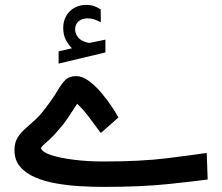

<svg xmlns="http://www.w3.org/2000/svg" viewBox="-20 -751 892 771"><path d="M269 -557.1Q253.4 -572.8 243.7 -592.3Q233.9 -611.8 233.9 -638.2Q233.9 -657.2 239.3 -672.4Q244.6 -687.5 253.9 -698.7Q267.1 -714.8 285.9 -723.1Q304.7 -731.4 324.7 -731.4Q345.2 -731.4 357.9 -726.6Q370.6 -721.7 384.3 -713.4L384.8 -661.6Q370.1 -669.4 358.2 -673.3Q346.2 -677.2 331.5 -677.2Q322.8 -677.2 312.7 -674.6Q302.7 -671.9 294.9 -665Q281.7 -653.3 281.7 -631.8Q282.2 -616.2 292.7 -602.1Q303.2 -587.9 327.1 -581.1Q329.6 -580.6 332 -579.6Q334.5 -578.6 337.4 -578.6Q339.8 -578.6 341.8 -579.1L403.3 -591.8V-540.5L215.3 -495.6V-544.9ZM384.8 -216.8Q364.3 -243.7 340.8 -275.9Q317.4 -308.1 290 -334.5Q276.9 -314.9 267.8 -300.8Q258.8 -286.6 249.3 -272.5Q239.7 -258.3 223.6 -239.3Q197.8 -208 180.9 -192.6Q164.1 -177.2 155.5 -169.9Q147 -162.6 144.5 -155.8Q149.9 -139.6 186.3 -127.9Q222.7 -116.2 277.8 -109.4Q333 -102.5 394.5 -102.5Q546.9 -102.5 651.6 -115.7Q756.3 -128.9 810.1 -136.7L814 -30.3Q765.6 -23.4 657 -12Q548.3 -0.5 395.5 -0.5Q350.6 -0.5 301 -3.4Q251.5 -6.3 204.8 -14.6Q158.2 -22.9 120.6 -39.1Q83 -55.2 60.5 -81.8Q38.1 -108.4 38.1 -147.9Q38.1 -175.8 48.8 -195.1Q59.6 -214.4 77.4 -230.7Q95.2 -247.1 116.5 -265.6Q137.7 -284.2 158.2 -311Q191.9 -354.5 209.5 -384.5Q227.1 -414.6 242.4 -429.9Q257.8 -445.3 285.2 -445.3Q311.5 -445.3 338.6 -424.8Q365.7 -404.3 389.6 -375.2Q413.6 -346.2 431.2 -319.3Q448.7 -292.5 455.6 -279.3Z"/></svg>

Font: Vazir Medium
Style: Medium
Weight: 500
Designer: Saber Rastikerdar
Foundry: Saber Rastikerdar
Version: Version 30.0.0